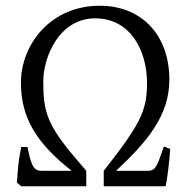

<svg xmlns="http://www.w3.org/2000/svg" viewBox="-20 -650 672 670"><path d="M312 -586C437 -586 493 -471 493 -361C493 -275 475 -231 393 -120L342 -54V0H558C563 -21 571 -85 574 -130L552 -139C531 -84 528 -54 497 -54H385C491 -153 571 -245 571 -372C571 -529 473 -630 328 -630C156 -630 53 -494 53 -361C53 -238 109 -149 230 -54H123C95 -54 87 -81 76 -137H54C42 -76 43 -63 39 -13L54 0H281V-54L225 -120C142 -222 131 -268 131 -366C131 -450 186 -586 312 -586Z"/></svg>

Font: Temporarium
Style: Regular
Weight: 400
Version: Version 1.1